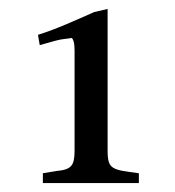

<svg xmlns="http://www.w3.org/2000/svg" viewBox="-20 -751 392 430"><path d="M291 -341V-363C231 -371 221 -371 221 -414V-731L191 -724C150 -706 107 -686 65 -673L69 -650L105 -660C119 -664 131 -664 141 -666C148 -658 147 -640 147 -623V-414C147 -380 140 -371 106 -368L76 -363V-341H191Z"/></svg>

Font: Sibila
Style: Regular
Weight: 400
Designer: Stefan Peev
Foundry: Context Ltd
Version: Version 1.000